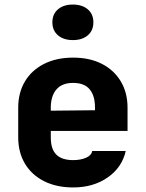

<svg xmlns="http://www.w3.org/2000/svg" viewBox="-20 -813 640 843"><path d="M301 10Q228 10 173.5 -17.5Q119 -45 89.5 -94.5Q60 -144 60 -210V-340Q60 -406 89.5 -455.5Q119 -505 173.5 -532.5Q228 -560 301 -560Q374 -560 427.5 -532.5Q481 -505 510.5 -455.5Q540 -406 540 -340V-238H203V-210Q203 -158 227.5 -134Q252 -110 301 -110Q333 -110 357 -120Q381 -130 385 -150H532Q516 -78 453 -34Q390 10 301 10ZM203 -340V-327L397 -329V-342Q397 -393 373.5 -421Q350 -449 301 -449Q252 -449 227.5 -420Q203 -391 203 -340ZM300 -637Q259 -637 234.5 -658Q210 -679 210 -715Q210 -751 234.5 -772Q259 -793 300 -793Q341 -793 365.5 -772Q390 -751 390 -715Q390 -679 365.5 -658Q341 -637 300 -637Z"/></svg>

Font: JetBrains Mono NL ExtraBold
Style: Regular
Weight: 800
Designer: Philipp Nurullin, Konstantin Bulenkov
Foundry: JetBrains
Version: Version 2.304; ttfautohint (v1.8.4.7-5d5b)